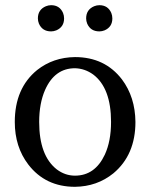

<svg xmlns="http://www.w3.org/2000/svg" viewBox="-20 -711 579 740"><path d="M37 -241Q37 -371 123 -441Q185 -490 269 -491Q384 -491 450 -405Q501 -337 502 -241Q502 -114 417 -43Q354 8 269 9Q155 9 89 -77Q37 -145 37 -241ZM131 -241Q131 -111 199 -58Q231 -34 269 -34Q346 -34 384 -115Q408 -167 408 -241Q408 -372 339 -424Q307 -447 269 -448Q191 -448 154 -365Q131 -313 131 -241ZM126 -640Q126 -674 157 -687Q167 -691 177 -691Q210 -691 223 -661Q227 -651 227 -640Q227 -607 197 -594Q187 -590 177 -590Q143 -590 130 -620Q126 -630 126 -640ZM312 -640Q312 -674 343 -687Q353 -691 363 -691Q396 -691 409 -661Q413 -651 413 -640Q413 -607 383 -594Q373 -590 363 -590Q329 -590 316 -620Q312 -630 312 -640Z"/></svg>

Font: Khartiya
Style: Regular
Weight: 500
Version: Version 1.0.1